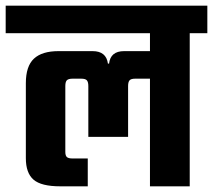

<svg xmlns="http://www.w3.org/2000/svg" viewBox="-40 -656 750 676"><path d="M690 -636V-539H628V0H488V-379H436Q421 -379 416 -373Q411 -367 411 -353V-174H271V-353Q271 -367 266 -373Q261 -379 246 -379H216Q201 -379 195.5 -373.5Q190 -368 190 -353V-121Q190 -108 195.5 -103Q201 -98 216 -98H269V0H172Q105 0 78 -23.5Q51 -47 51 -99V-363Q51 -423 79.5 -449.5Q108 -476 166 -476H286Q334 -476 340 -432H344Q349 -476 397 -476H488V-539H-20V-636Z"/></svg>

Font: Teko Semibold
Style: Regular
Weight: 600
Designer: Manushi Parikh, Jonny Pinhorn
Foundry: Indian Type Foundry
Version: Version 1.105;PS 1.0;hotconv 1.0.78;makeotf.lib2.5.61930; tt